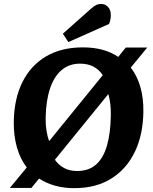

<svg xmlns="http://www.w3.org/2000/svg" viewBox="-20 -962 796 997"><path d="M31 14 119 -92.5Q85 -136.5 68 -196.3Q51 -256 51.5 -328Q53 -447.5 95.7 -534.3Q138.5 -621 218 -668.5Q297.5 -716 410.5 -716Q521.5 -716 594 -666.5L633 -715H744.5L659 -611Q692.5 -568 709 -510Q725.5 -452 724.5 -382Q723 -262.5 680 -173.2Q637 -84 557.5 -34.5Q478 15 365.5 15Q311 15 265 2Q219 -11 183 -35L143 14ZM380.5 -74Q441 -74 479 -107.8Q517 -141.5 535.5 -206Q554 -270.5 555.5 -362.5Q556 -394.5 552.7 -422.2Q549.5 -450 542.5 -473.5L265 -132.5Q284.5 -104.5 313.3 -89.3Q342 -74 380.5 -74ZM235 -229 513.5 -571.5Q494.5 -601 465 -616.2Q435.5 -631.5 395.5 -631.5Q339 -631.5 299.5 -597.7Q260 -564 239.3 -500.7Q218.5 -437.5 217 -349Q216.5 -314.5 221.3 -284.3Q226 -254 235 -229ZM451 -915.5Q466.5 -929.5 478.5 -935.5Q490.5 -941.5 505.5 -941.5Q526 -941.5 540.8 -926.3Q555.5 -911 555.5 -882.5Q555.5 -873.5 553.3 -861Q551 -848.5 546 -837.5L335 -743.5L306.5 -787Z"/></svg>

Font: Literata
Style: Italic
Weight: 400
Italic angle: -2°
Designer: Latin by Veronika Burian and Jose Scaglione. Greek by Irene Vlachou. Cyrillic by Vera Evstafieva
Foundry: TypeTogether
Version: Version 3.103;gftools[0.9.29]